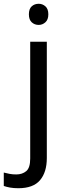

<svg xmlns="http://www.w3.org/2000/svg" viewBox="-75 -757 353 1017"><path d="M78 -681Q78 -710 93 -723.5Q108 -737 130 -737Q150 -737 165.5 -723.5Q181 -710 181 -681Q181 -653 165.5 -639Q150 -625 130 -625Q108 -625 93 -639Q78 -653 78 -681ZM22 240Q-3 240 -22 236.5Q-41 233 -55 228V157Q-40 161 -24 164Q-8 167 11 167Q43 167 64 149.5Q85 132 85 83V-536H173V80Q173 155 137 197.5Q101 240 22 240Z"/></svg>

Font: Noto Sans Rejang
Style: Regular
Weight: 400
Designer: Monotype Design Team
Foundry: Monotype Imaging Inc.
Version: Version 2.001; ttfautohint (v1.8.4.7-5d5b)